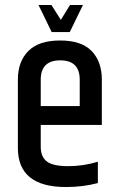

<svg xmlns="http://www.w3.org/2000/svg" viewBox="-20 -748 475 773"><path d="M52 -152V-428Q52 -500 94 -542.5Q136 -585 222 -585Q308 -585 349 -542.5Q390 -500 390 -428V-245H144V-157Q144 -117 168.5 -98Q193 -79 254.5 -79Q316 -79 374 -97V-11Q314 5 246 5Q52 5 52 -152ZM144 -321H301V-427Q301 -505 222.5 -505Q144 -505 144 -427ZM188 -619 135 -728H187L225 -668L262 -728H314L261 -619Z"/></svg>

Font: Khand Medium
Style: Regular
Weight: 500
Designer: Devanagari: Sanchit Sawaria, Jyotish Sonowal; Latin: Satya Rajpurohit
Foundry: Indian Type Foundry
Version: Version 1.100;PS 1.0;hotconv 1.0.78;makeotf.lib2.5.61930; tt